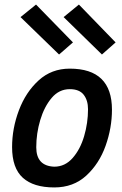

<svg xmlns="http://www.w3.org/2000/svg" viewBox="-20 -811 535 842"><path d="M218 11Q127 11 80 -31.5Q33 -74 33 -166Q33 -248 63 -327.5Q93 -407 149.5 -458.5Q206 -510 286 -510Q471 -510 471 -330Q471 -250 443 -171.5Q415 -93 358.5 -41Q302 11 218 11ZM218 -80Q265 -80 298.5 -118Q332 -156 349 -214Q366 -272 366 -332Q366 -371 347 -395.5Q328 -420 286 -420Q239 -420 206.5 -381.5Q174 -343 156.5 -284.5Q139 -226 139 -165Q139 -83 218 -80ZM239 -572 70 -736 138 -791 300 -625ZM427 -572 259 -736 326 -791 487 -625Z"/></svg>

Font: Storia Sans SemiBold
Style: Italic
Weight: 600
Italic angle: -13°
Designer: Campivisivi
Foundry: Accademia di Belle Arti di Urbino and students of MA course of Visual design
Version: Version 60.001;May 25, 2020;FontCreator 12.0.0.2522 64-bit